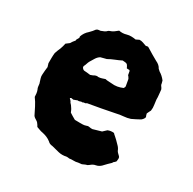

<svg xmlns="http://www.w3.org/2000/svg" viewBox="-97 -603 712 708"><g transform="rotate(20 259.0 -249.0)"><path d="M475 -353Q474 -343 473.5 -332.5Q473 -322 471 -312Q470 -302 470 -290.5Q470 -279 466 -267Q464 -264 461 -260.5Q458 -257 455 -252Q455 -248 455.5 -245Q456 -242 457 -238Q455 -233 451 -229.5Q447 -226 443 -224Q433 -221 424.5 -218Q416 -215 407 -213Q393 -211 378 -212.5Q363 -214 348 -213Q335 -213 320.5 -212.5Q306 -212 291 -212H235Q231 -209 226.5 -210Q222 -211 218 -209Q214 -211 209 -209.5Q204 -208 199 -210Q195 -209 191.5 -208.5Q188 -208 183 -207Q179 -208 176 -209.5Q173 -211 169 -208Q171 -205 173.5 -201.5Q176 -198 177 -193Q180 -189 182 -185Q184 -181 186 -176Q188 -172 189 -167.5Q190 -163 191 -159Q196 -154 202 -149Q208 -144 214 -139Q219 -138 224.5 -137Q230 -136 235 -135Q241 -134 247 -133Q253 -132 260 -133Q267 -135 273 -132.5Q279 -130 286 -129Q295 -130 304.5 -131Q314 -132 323 -133Q327 -136 331.5 -138.5Q336 -141 340 -144Q353 -147 366 -143Q369 -138 373.5 -133Q378 -128 382 -122Q388 -113 394 -104.5Q400 -96 402 -85Q404 -80 408 -75Q412 -70 414 -66Q415 -61 413.5 -57Q412 -53 411 -48Q407 -44 401 -41Q400 -41 399 -39Q398 -37 396 -36Q390 -32 384 -28Q378 -24 373 -20Q359 -8 344 -8Q338 -8 335 -7Q330 -6 325 -3Q320 0 314 2Q309 2 304 3.5Q299 5 294 6Q291 6 287 5.5Q283 5 279 5Q270 6 261 4Q252 2 243 2Q240 1 237 0Q234 -1 231 -1Q214 0 199 -6.5Q184 -13 169 -20Q157 -23 152 -31Q145 -39 136.5 -44.5Q128 -50 118 -54Q112 -56 106 -59.5Q100 -63 93 -67Q92 -71 90 -75Q88 -79 86 -83Q84 -86 80.5 -89Q77 -92 74 -95Q71 -98 69 -102Q64 -119 59 -135.5Q54 -152 46 -168Q47 -175 47.5 -182.5Q48 -190 46 -199Q45 -201 45 -204Q45 -207 45 -209Q45 -214 45.5 -217.5Q46 -221 45 -224Q44 -232 43 -240Q42 -248 44 -255Q46 -263 48 -271Q50 -279 53 -288Q52 -290 52 -294Q52 -298 51 -302Q53 -313 55 -324Q57 -335 60 -345Q63 -351 66.5 -356.5Q70 -362 74 -368Q81 -380 85 -391Q97 -397 99.5 -398.5Q102 -400 104 -403Q106 -406 117 -415Q116 -418 122 -424Q128 -430 126 -434Q135 -451 152 -461Q158 -465 163.5 -469.5Q169 -474 173 -478Q178 -481 182.5 -480.5Q187 -480 191 -480Q194 -481 197.5 -481.5Q201 -482 205 -483Q207 -484 210 -485Q213 -486 215 -488Q217 -489 219 -490Q221 -491 223 -491Q232 -492 240 -496Q248 -500 255 -504Q270 -498 286 -500Q296 -501 305.5 -499Q315 -497 323 -494L337 -498Q345 -497 352 -493Q359 -489 366 -485H375Q376 -484 377 -483.5Q378 -483 379 -482Q390 -472 400 -463.5Q410 -455 421 -446Q436 -436 440 -422Q444 -416 447 -413Q459 -403 468 -386Q468 -384 468.5 -380.5Q469 -377 469 -374Q468 -369 471 -364Q474 -359 475 -353ZM348 -320V-345Q348 -350 347 -351Q346 -354 344.5 -357Q343 -360 342 -361V-378L339 -381Q335 -381 329 -383Q327 -392 324 -397Q321 -401 316 -402Q311 -403 305 -405Q292 -401 277 -398Q262 -395 248 -390Q241 -389 235 -389Q229 -389 223 -388Q213 -384 205.5 -375.5Q198 -367 191 -359Q187 -354 184 -348Q181 -342 177 -337Q176 -336 176 -331Q179 -323 185 -321Q191 -320 197 -318Q203 -316 210 -314Q213 -315 215.5 -315Q218 -315 221 -316Q233 -321 241 -317Q249 -316 255.5 -317Q262 -318 269 -319Q275 -316 281.5 -315Q288 -314 294 -312Q307 -308 319 -308Q331 -308 343 -311Q348 -316 348 -320Z"/></g></svg>

Font: Daruma Drop One
Style: Regular
Weight: 400
Designer: Maniackers Design
Version: Version 1.000